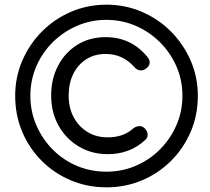

<svg xmlns="http://www.w3.org/2000/svg" viewBox="-20 -802 899 822"><path d="M441 -142Q372 -142 317 -175Q262 -208 230.5 -264.5Q199 -321 199 -393Q199 -465 229 -521.5Q259 -578 311.5 -610.5Q364 -643 432 -643Q543 -643 612 -557Q623 -544 620.5 -530Q618 -516 603 -507Q592 -499 578.5 -501Q565 -503 555 -515Q506 -571 432 -571Q385 -571 349.5 -548.5Q314 -526 294 -486Q274 -446 274 -393Q274 -340 295.5 -300Q317 -260 354.5 -237Q392 -214 441 -214Q508 -214 549 -251Q561 -261 574.5 -262Q588 -263 598 -254Q611 -242 612 -227.5Q613 -213 602 -203Q537 -142 441 -142ZM436 0Q354 0 283 -30Q212 -60 158.5 -113.5Q105 -167 75 -238Q45 -309 45 -392Q45 -472 75.5 -542.5Q106 -613 159.5 -667Q213 -721 284 -751.5Q355 -782 436 -782Q516 -782 587 -751.5Q658 -721 711.5 -667.5Q765 -614 796 -543Q827 -472 827 -392Q827 -309 796.5 -238Q766 -167 712.5 -113.5Q659 -60 588 -30Q517 0 436 0ZM435 -67Q503 -67 562 -92.5Q621 -118 665.5 -163Q710 -208 735.5 -266.5Q761 -325 761 -392Q761 -459 735.5 -517.5Q710 -576 665 -621Q620 -666 561 -691.5Q502 -717 435 -717Q369 -717 310 -691.5Q251 -666 206 -621.5Q161 -577 135.5 -518Q110 -459 110 -392Q110 -325 135.5 -266Q161 -207 205.5 -162Q250 -117 309 -92Q368 -67 435 -67Z"/></svg>

Font: Comfortaa
Style: Regular
Weight: 400
Designer: Johan Aakerlund
Foundry: Johan Aakerlund
Version: Version 3.104; ttfautohint (v1.8.1.43-b0c9)